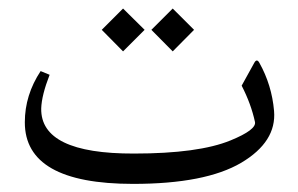

<svg xmlns="http://www.w3.org/2000/svg" viewBox="-20 -406 709 457"><path d="M391.1 -385.7 441.9 -335 391.1 -283.7 340.3 -335ZM272.9 -385.7 324.2 -335 272.9 -283.7 222.2 -335ZM296.9 31.7Q38.6 31.7 39.1 -115.2Q39.1 -179.7 76.7 -236.8L98.1 -228Q79.1 -179.2 78.1 -147.9Q76.2 -40 298.8 -40.5Q452.6 -40.5 528.8 -71.8Q590.8 -97.2 586.9 -115.7Q577.6 -158.7 555.2 -202.1L585.4 -256.8Q591.3 -267.1 597.2 -256.8Q627 -203.6 632.3 -142.1Q638.7 -68.8 554.2 -18.6Q468.8 31.7 296.9 31.7Z"/></svg>

Font: Parastoo Print
Style: Print
Weight: 400
Foundry: Saber Rastikerdar (saber.rastikerdar@gmail.com)
Version: Version 1.0.0-alpha5